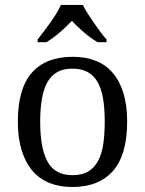

<svg xmlns="http://www.w3.org/2000/svg" viewBox="-20 -747 587 777"><path d="M494.6 -254.9Q494.6 -121.1 437.5 -55.7Q380.4 9.8 272 9.8Q220.7 9.8 180.2 -6.6Q139.6 -22.9 111.3 -55.9Q83 -88.9 67.6 -138.7Q52.2 -188.5 52.2 -254.9Q52.2 -387.7 108.6 -452.4Q165 -517.1 274.9 -517.1Q326.2 -517.1 366.9 -501.2Q407.7 -485.4 436 -452.4Q464.4 -419.4 479.5 -370.1Q494.6 -320.8 494.6 -254.9ZM142.6 -254.9Q142.6 -201.2 149.9 -160.9Q157.2 -120.6 172.4 -93Q187.5 -65.4 212.6 -51.8Q237.8 -38.1 273.9 -38.1Q310.5 -38.1 335 -51.8Q359.4 -65.4 375.2 -93Q391.1 -120.6 397.5 -160.9Q403.8 -201.2 403.8 -254.9Q403.8 -308.6 397 -348.6Q390.1 -388.7 374.8 -415.3Q359.4 -441.9 334.5 -455.6Q309.6 -469.2 272.9 -469.2Q236.8 -469.2 212.2 -455.6Q187.5 -441.9 172.4 -415.3Q157.2 -388.7 149.9 -348.6Q142.6 -308.6 142.6 -254.9ZM132.3 -587.4Q142.6 -600.6 156.2 -618.2Q169.9 -635.7 183.3 -654.8Q196.8 -673.8 208.3 -692.9Q219.7 -711.9 226.6 -727.1H315.4Q322.3 -711.9 334.5 -692.9Q346.7 -673.8 359.9 -654.8Q373 -635.7 386.2 -617.9Q399.4 -600.1 411.1 -587.4V-576.2H375Q347.7 -592.3 320.3 -615.5Q293 -638.7 271 -662.6Q248.5 -638.7 221.4 -615.5Q194.3 -592.3 168 -576.2H132.3Z"/></svg>

Font: MUA Office
Style: Regular
Weight: 400
Designer: Khon Soe Zaw Thu
Foundry: Myanmar Unicode
Version: Version 2.10 June 24, 2017